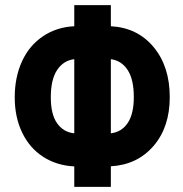

<svg xmlns="http://www.w3.org/2000/svg" viewBox="-20 -731 716 751"><path d="M503.4 -351.1Q503.4 -420.4 479.2 -457.3Q455.1 -494.1 413.6 -499.5V-209.5Q456.1 -214.8 479.7 -250.2Q503.4 -285.6 503.4 -351.1ZM178.7 -350.1Q178.7 -283.7 203.4 -248.8Q228 -213.9 270.5 -209.5V-499.5Q228.5 -494.6 203.6 -457.5Q178.7 -420.4 178.7 -350.1ZM413.6 -628.4Q518.1 -622.6 581.1 -546.6Q644 -470.7 644 -351.1Q644 -233.9 580.6 -160.2Q517.1 -86.4 413.6 -80.6V0H270.5V-80.1Q202.1 -83.5 149.2 -117.4Q96.2 -151.4 66.9 -211.9Q37.6 -272.5 37.6 -350.1Q37.6 -428.7 65.9 -490.7Q94.2 -552.7 147.7 -588.9Q201.2 -625 270.5 -628.4V-710.9H413.6Z"/></svg>

Font: MAUL Condensed Bold
Style: Condensed Bold
Weight: 700
Designer: MAUL
Version: Version 1.0; 2020; ttfautohint (v1.8.3)